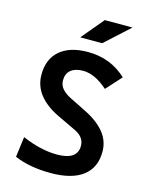

<svg xmlns="http://www.w3.org/2000/svg" viewBox="-132 -986 851 1081"><g transform="rotate(15 293.0 -445.5)"><path d="M269 9.8Q147.9 9.8 58.1 -28.3L73.7 -147Q182.1 -100.1 276.9 -100.1Q395.5 -100.1 395.5 -181.6Q395.5 -233.9 335.9 -261.2L228 -312.5Q155.8 -347.2 116.2 -397.2Q76.7 -447.3 76.7 -512.7Q76.7 -603.5 134.5 -653.3Q192.4 -703.1 298.3 -703.1Q430.7 -703.1 522.9 -615.7L442.4 -526.9Q367.2 -593.8 298.8 -593.8Q252.9 -593.8 227.5 -573Q202.1 -552.2 202.1 -512.7Q202.1 -485.4 219.5 -464.6Q236.8 -443.8 269.5 -427.2L366.7 -378.9Q441.4 -341.8 481.2 -293.2Q521 -244.6 521 -181.2Q521 -88.4 456.8 -39.3Q392.6 9.8 269 9.8ZM233.4 -771.5 341.8 -900.9H503.4L361.3 -771.5Z"/></g></svg>

Font: Cascadia Mono PL SemiBold
Style: Regular
Weight: 600
Monospace: yes
Designer: Aaron Bell
Foundry: Saja Typeworks
Version: Version 2404.023; ttfautohint (v1.8.4)